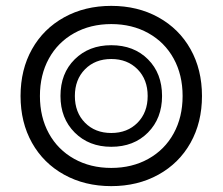

<svg xmlns="http://www.w3.org/2000/svg" viewBox="-20 -627 758 654"><path d="M50 -300Q50 -390 89 -459.5Q128 -529 198.5 -568Q269 -607 359 -607Q449 -607 519.5 -568Q590 -529 629 -459.5Q668 -390 668 -300Q668 -210 629 -140.5Q590 -71 519.5 -32Q449 7 359 7Q269 7 198.5 -32Q128 -71 89 -140.5Q50 -210 50 -300ZM602 -300Q602 -372 571.5 -427.5Q541 -483 485.5 -514Q430 -545 359 -545Q288 -545 232.5 -514Q177 -483 146.5 -427.5Q116 -372 116 -300Q116 -228 146.5 -172.5Q177 -117 232.5 -86Q288 -55 359 -55Q430 -55 485.5 -86Q541 -117 571.5 -172.5Q602 -228 602 -300ZM186 -300Q186 -377 234.5 -425Q283 -473 359 -473Q436 -473 484 -425Q532 -377 532 -300Q532 -224 484 -175.5Q436 -127 359 -127Q283 -127 234.5 -175.5Q186 -224 186 -300ZM483 -300Q483 -356 448.5 -391Q414 -426 359 -426Q304 -426 269.5 -391Q235 -356 235 -300Q235 -244 269.5 -209Q304 -174 359 -174Q414 -174 448.5 -209Q483 -244 483 -300Z"/></svg>

Font: Fahkwang SemiBold
Style: Regular
Weight: 600
Designer: Suppakit Chalermlarp | Katatrad Co.,Ltd.
Foundry: Cadson Demak Co.,Ltd.
Version: Version 1.000; ttfautohint (v1.6)